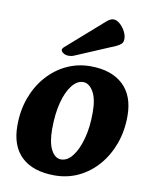

<svg xmlns="http://www.w3.org/2000/svg" viewBox="-83 -777 682 854"><g transform="rotate(10 258.5 -349.5)"><path d="M222 15Q125 15 73 -33.5Q21 -82 21 -175Q21 -243 42 -300.5Q63 -358 101 -401Q139 -444 189 -467.5Q239 -491 296 -491Q391 -491 443.5 -442Q496 -393 496 -301Q496 -233 475 -175.5Q454 -118 416.5 -75Q379 -32 329.5 -8.5Q280 15 222 15ZM238 -60Q266 -60 289 -89Q312 -118 326.5 -169.5Q341 -221 341 -290Q341 -352 322 -384Q303 -416 276 -416Q249 -416 226 -387Q203 -358 189.5 -306.5Q176 -255 176 -186Q176 -125 193.5 -92.5Q211 -60 238 -60ZM166 -555Q157 -547 157 -541Q157 -533 167.5 -526.5Q178 -520 190 -520Q198 -520 203.5 -521Q209 -522 216 -525L393 -600Q408 -607 415.5 -614.5Q423 -622 423 -637Q423 -653 413.5 -671Q404 -689 389.5 -701.5Q375 -714 361 -714Q347 -714 331 -700Z"/></g></svg>

Font: Alkatra
Style: Bold
Weight: 700
Designer: Suman Bhandary
Version: Version 1.100;gftools[0.9.22]